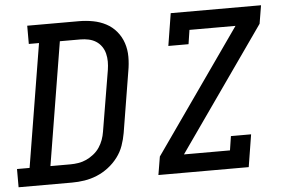

<svg xmlns="http://www.w3.org/2000/svg" viewBox="-59 -808 1311 881"><g transform="rotate(-5 596.0 -367.5)"><path d="M-8 0V-84H50L143 -651H96V-735H334Q367 -735 399 -729Q431 -723 458.5 -708.5Q486 -694 506 -670Q526 -646 536 -616Q546 -586 546 -553Q546 -520 540 -487L494 -206Q489 -177 479 -148.5Q469 -120 450 -95Q431 -70 406 -51Q381 -32 353 -20.5Q325 -9 296 -4.5Q267 0 238 0ZM146 -84H238Q256 -84 275 -87Q294 -90 311.5 -98Q329 -106 345.5 -119Q362 -132 373 -148.5Q384 -165 390.5 -183Q397 -201 400 -220L447 -501Q450 -520 450 -539Q450 -558 445.5 -576Q441 -594 430.5 -609Q420 -624 405 -633.5Q390 -643 371.5 -647Q353 -651 334 -651H239ZM636 0 650 -84 1048 -651H836L826 -586H733L757 -735H1173L1159 -651L761 -84H973L983 -149H1076L1052 0Z"/></g></svg>

Font: Iosevka Etoile Medium
Style: Italic
Weight: 500
Italic angle: -9°
Designer: Belleve Invis
Foundry: Belleve Invis
Version: Version 22.1.2; ttfautohint (v1.8.4)